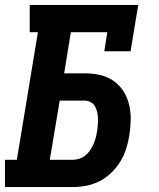

<svg xmlns="http://www.w3.org/2000/svg" viewBox="-21 -755 641 775"><path d="M-1 0V-110H47L132 -625H99V-735H537L506 -548H400L412 -625H265L238 -459H320Q352 -459 382 -452.5Q412 -446 436.5 -429Q461 -412 477 -387Q493 -362 500 -333Q507 -304 506.5 -272Q506 -240 501 -209Q497 -182 488.5 -155Q480 -128 465 -103.5Q450 -79 428.5 -58Q407 -37 381.5 -24Q356 -11 328.5 -5.5Q301 0 273 0ZM273 -110Q287 -110 300 -114.5Q313 -119 324 -128Q335 -137 343 -149Q351 -161 356.5 -173.5Q362 -186 365.5 -199.5Q369 -213 371 -226Q373 -239 374 -252Q375 -265 374.5 -278Q374 -291 371 -303.5Q368 -316 362 -326.5Q356 -337 344.5 -343Q333 -349 320 -349H220L180 -110Z"/></svg>

Font: Iosevka Curly Slab XBdExObl
Style: Regular
Weight: 800
Width: 7
Italic angle: -9°
Monospace: yes
Designer: Belleve Invis
Foundry: Belleve Invis
Version: Version 11.1.0; ttfautohint (v1.8.3)